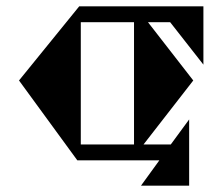

<svg xmlns="http://www.w3.org/2000/svg" viewBox="-20 -506 702 606"><path d="M622 -302 517 -436H447L590 -252L433 -50H519L577 -129V80H425L483 0H224L40 -252L230 -486H622ZM403 -50V-436H235V-50Z"/></svg>

Font: Chokokutai
Style: Regular
Weight: 400
Designer: 108号,108go
Foundry: Font Zone 108
Version: Version 1.000; ttfautohint (v1.8.3)